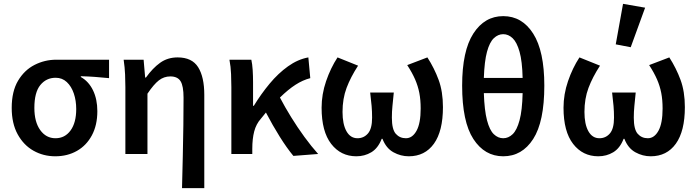

<svg xmlns="http://www.w3.org/2000/svg" viewBox="-20 -802 3633 1000"><path d="M268 12Q206 12 154.5 -17Q103 -46 72 -102.5Q41 -159 41 -240Q41 -326 74 -381.5Q107 -437 160 -464Q213 -491 273 -491H548V-395Q507 -399 474 -401.5Q441 -404 401 -405V-401Q442 -378 464.5 -331.5Q487 -285 487 -223Q487 -150 458.5 -97Q430 -44 380.5 -16Q331 12 268 12ZM269 -82Q318 -82 347.5 -122.5Q377 -163 377 -234Q377 -278 364.5 -315Q352 -352 328 -374.5Q304 -397 270 -397Q221 -397 190 -359Q159 -321 159 -240Q159 -167 189.5 -124.5Q220 -82 269 -82Z M928 178Q930 99 932 14.5Q934 -70 935 -150Q936 -230 936 -293Q936 -354 920.5 -379Q905 -404 867 -404Q834 -404 807.5 -383.5Q781 -363 748 -314V0H633V-348Q633 -377 631.5 -414Q630 -451 624 -491H728L736 -398H740Q775 -447 814 -475Q853 -503 905 -503Q980 -503 1012 -452Q1044 -401 1044 -308V178Z M1185 0V-348Q1185 -377 1183.5 -416Q1182 -455 1175 -491H1289Q1294 -469 1296 -438Q1298 -407 1298 -373V-251H1302Q1340 -313 1384.5 -366.5Q1429 -420 1480 -456.5Q1531 -493 1586 -503L1596 -395Q1557 -385 1519 -360.5Q1481 -336 1438 -294Q1463 -246 1496 -192.5Q1529 -139 1565.5 -89Q1602 -39 1637 0L1508 10Q1474 -31 1437 -90Q1400 -149 1365 -216Q1359 -209 1352.5 -200.5Q1346 -192 1339 -184Q1314 -156 1304 -117.5Q1294 -79 1294 -27V0Z M1836 12Q1755 12 1705 -52.5Q1655 -117 1655 -241Q1655 -311 1678.5 -379.5Q1702 -448 1738 -503L1845 -460Q1806 -400 1785 -344Q1764 -288 1764 -219Q1764 -155 1784.5 -118.5Q1805 -82 1842 -82Q1875 -82 1896.5 -107Q1918 -132 1918 -189Q1918 -221 1915.5 -250Q1913 -279 1908 -320H2031Q2027 -279 2024 -250Q2021 -221 2021 -189Q2021 -128 2041.5 -105Q2062 -82 2094 -82Q2128 -82 2149.5 -121Q2171 -160 2171 -237Q2171 -282 2164 -318Q2157 -354 2142 -388.5Q2127 -423 2101 -463L2206 -503Q2242 -447 2264.5 -386Q2287 -325 2287 -244Q2287 -119 2240 -53.5Q2193 12 2109 12Q2067 12 2029 -9Q1991 -30 1972 -79H1968Q1949 -30 1914 -9Q1879 12 1836 12Z M2601 12Q2504 12 2445.5 -78Q2387 -168 2387 -356Q2387 -537 2445.5 -627.5Q2504 -718 2601 -718Q2699 -718 2757 -627Q2815 -536 2815 -356Q2815 -168 2757 -78Q2699 12 2601 12ZM2601 -624Q2574 -624 2552 -603Q2530 -582 2516.5 -532.5Q2503 -483 2500 -396H2702Q2700 -483 2686 -532.5Q2672 -582 2650 -603Q2628 -624 2601 -624ZM2601 -82Q2628 -82 2650 -103Q2672 -124 2686 -175.5Q2700 -227 2702 -317H2500Q2503 -227 2516.5 -175.5Q2530 -124 2552 -103Q2574 -82 2601 -82Z M3096 12Q3015 12 2965 -52.5Q2915 -117 2915 -241Q2915 -311 2938.5 -379.5Q2962 -448 2998 -503L3105 -460Q3066 -400 3045 -344Q3024 -288 3024 -219Q3024 -155 3044.5 -118.5Q3065 -82 3102 -82Q3135 -82 3156.5 -107Q3178 -132 3178 -189Q3178 -221 3175.5 -250Q3173 -279 3168 -320H3291Q3287 -279 3284 -250Q3281 -221 3281 -189Q3281 -128 3301.5 -105Q3322 -82 3354 -82Q3388 -82 3409.5 -121Q3431 -160 3431 -237Q3431 -282 3424 -318Q3417 -354 3402 -388.5Q3387 -423 3361 -463L3466 -503Q3502 -447 3524.5 -386Q3547 -325 3547 -244Q3547 -119 3500 -53.5Q3453 12 3369 12Q3327 12 3289 -9Q3251 -30 3232 -79H3228Q3209 -30 3174 -9Q3139 12 3096 12ZM3265 -556 3187 -571 3225 -782 3340 -762Z"/></svg>

Font: Source Sans Pro SemiBold
Style: Regular
Weight: 600
Designer: Paul D. Hunt
Foundry: Adobe Systems Incorporated
Version: Version 2.045;hotconv 1.0.109;makeotfexe 2.5.65596